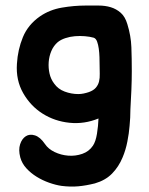

<svg xmlns="http://www.w3.org/2000/svg" viewBox="-20 -445 536 692"><path d="M455 -189Q455 -157 453.5 -120Q452 -83 450 -51Q450 -21 447 9Q445 35 439 65.5Q433 96 422 122Q408 156 384 180.5Q360 205 322 216Q290 224 262 226.5Q234 229 202 225Q181 222 157 213.5Q133 205 112 192Q91 179 75 161.5Q59 144 53 122Q46 95 52.5 75Q59 55 73 46Q87 37 106 43Q125 49 142 74Q154 92 177 103Q200 114 226 116Q252 118 276.5 109.5Q301 101 315 80Q325 65 329.5 37Q334 9 335 -18Q284 3 230.5 -2.5Q177 -8 133.5 -35.5Q90 -63 63.5 -109.5Q37 -156 41 -215Q44 -266 62.5 -311Q81 -356 124 -386Q159 -410 203 -417.5Q247 -425 288 -425Q312 -425 335.5 -425Q359 -425 379 -419Q399 -413 415 -399Q431 -385 439 -358Q452 -316 453.5 -275Q455 -234 455 -189ZM262 -106Q272 -106 281.5 -108Q291 -110 300 -113Q317 -119 325.5 -129Q334 -139 337 -151.5Q340 -164 339.5 -179Q339 -194 339 -210Q339 -223 338.5 -239Q338 -255 336 -269.5Q334 -284 330 -295Q326 -306 318 -309Q304 -313 286 -314.5Q268 -316 250 -314.5Q232 -313 215.5 -307.5Q199 -302 188 -293Q173 -280 165 -261Q157 -242 155.5 -221Q154 -200 158.5 -180Q163 -160 175 -144Q189 -124 213 -115Q237 -106 262 -106Z"/></svg>

Font: Jua
Style: Regular
Weight: 400
Version: Version 1.001